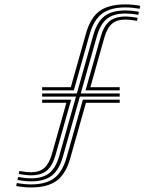

<svg xmlns="http://www.w3.org/2000/svg" viewBox="-20 -827 696 854"><path d="M51.9 0.5 54.9 -13Q88.8 -6.8 118 -6.8Q184.4 -6.8 221.1 -34.6Q257.9 -62.3 276 -126.2L348.7 -383.6H512.4V-369.7H362.2L292.2 -122.2Q272.8 -53.3 232.3 -23.3Q191.7 6.7 118 6.7Q87.3 6.7 51.9 0.5ZM63.5 -53 66.3 -66.4Q81.5 -63.8 94.8 -62.3Q108.2 -60.9 118 -60.9Q155.4 -60.9 177 -79.7Q198.6 -98.6 211 -142.1L275.2 -369.7H167.4V-383.6H296.6L227.2 -138.2Q213.6 -89.4 188.2 -68.3Q162.8 -47.2 118 -47.2Q107.3 -47.2 93.1 -48.8Q79 -50.3 63.5 -53ZM167.4 -425.2V-439H294.9L362.6 -678.6Q382 -747.7 422.6 -777.6Q463.2 -807.4 537.8 -807.4Q569.9 -807.4 603.9 -801.2L601 -787.8Q567.7 -794 537.8 -794Q470.7 -794 433.8 -766.2Q397 -738.5 378.7 -674.6L308.4 -425.2ZM360.5 -425.2 427.7 -662.9Q441.3 -711.4 466.9 -732.5Q492.5 -753.6 537.8 -753.6Q549 -753.6 563.1 -752Q577.2 -750.4 592.2 -747.8L589.2 -734.4Q559.8 -739.9 537.8 -739.9Q499.7 -739.9 478 -721.2Q456.2 -702.4 443.9 -659L381.9 -439H512.4V-425.2ZM57.7 -26.4 60.5 -39.8Q92.1 -33.9 118 -33.9Q170 -33.9 199.2 -57.1Q228.5 -80.3 243.7 -134.1L318 -397.4H167.4V-411.3H321.8L395 -671Q411.7 -729.7 444.7 -755.1Q477.7 -780.5 537.8 -780.5Q565.5 -780.5 597.9 -774.6L595.1 -761Q579.8 -763.9 564.9 -765.4Q549.9 -766.8 537.8 -766.8Q485.1 -766.8 455.8 -743.6Q426.6 -720.5 411.2 -666.9L339.2 -411.3H512.4V-397.4H335.3L259.7 -130.1Q243.2 -71.3 210.3 -45.8Q177.4 -20.3 118 -20.3Q91 -20.3 57.7 -26.4Z"/></svg>

Font: Big Shoulders Inline Text SC Thin
Style: Regular
Weight: 100
Designer: Patric King
Foundry: XO Type Co
Version: Version 2.002